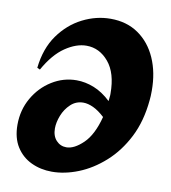

<svg xmlns="http://www.w3.org/2000/svg" viewBox="-82 -797 780 875"><g transform="rotate(10 308.0 -359.5)"><path d="M216 7Q164 7 120.5 -13.5Q77 -34 51 -75Q25 -116 25 -177Q25 -245 57 -301Q89 -357 142 -390Q195 -423 256 -423Q296 -423 336.5 -407Q377 -391 415 -355Q416 -358 416 -362Q418 -376 418 -383Q418 -390 418 -390Q418 -485 375.5 -535.5Q333 -586 273 -586Q226 -586 175 -551.5Q124 -517 82 -442L69 -448Q79 -539 123 -600.5Q167 -662 230 -694Q293 -726 360 -726Q435 -726 489 -688.5Q543 -651 572 -585.5Q601 -520 601 -436Q601 -423 600.5 -411.5Q600 -400 599 -392Q590 -293 552 -218.5Q514 -144 457.5 -93.5Q401 -43 338 -18Q275 7 216 7ZM262 -114Q298 -114 339.5 -154Q381 -194 403 -279Q375 -305 350 -316.5Q325 -328 304 -328Q270 -328 245.5 -305Q221 -282 208.5 -250Q196 -218 196 -190Q196 -155 215 -134.5Q234 -114 262 -114Z"/></g></svg>

Font: Agbalumo
Style: Regular
Weight: 400
Designer: Raphael Alegbeleye
Foundry: Sorkin Type Co.
Version: Version 1.000; ttfautohint (v1.8.4)